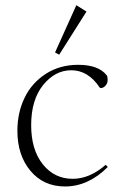

<svg xmlns="http://www.w3.org/2000/svg" viewBox="-20 -690 465 722"><path d="M202.6 -484.4 187 -492.7 267.1 -670.4 305.2 -646.5ZM224.6 11.2Q143.6 11.2 94.5 -47.6Q45.4 -106.4 45.4 -198.2Q45.4 -266.1 72.3 -322Q99.1 -377.9 151.9 -412.1Q204.6 -446.3 273.9 -446.3Q350.6 -446.3 381.3 -406.7Q384.8 -402.3 384.8 -389.2Q384.8 -377 376.7 -367.9Q368.7 -358.9 358.9 -358.9Q356.4 -358.9 354.5 -361.3Q311.5 -425.8 248 -425.8Q187 -425.8 142.1 -370.1Q97.2 -314.5 97.2 -219.2Q97.2 -127 140.9 -72.3Q184.6 -17.6 253.4 -17.6Q317.4 -17.6 377.4 -70.3L385.3 -62Q312 11.2 224.6 11.2Z"/></svg>

Font: Elstob ExtraLight
Style: Regular
Weight: 200
Designer: Peter S. Baker
Version: Version 1.015